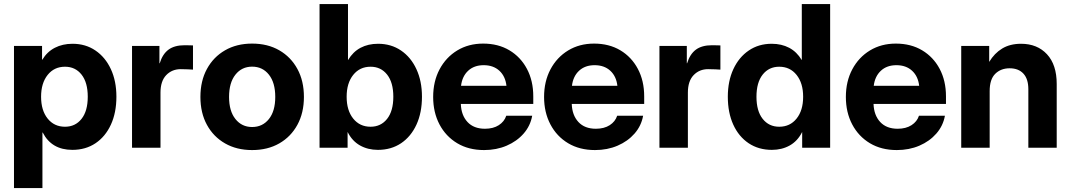

<svg xmlns="http://www.w3.org/2000/svg" viewBox="-20 -748 5421 972"><path d="M50.8 204.1V-515.6H192.9V-445.8H194.3Q218.3 -485.8 257.6 -506.1Q296.9 -526.4 347.2 -526.4Q413.1 -526.4 463.1 -492.4Q513.2 -458.5 541.3 -397.9Q569.3 -337.4 569.3 -258.3Q569.3 -177.7 541.5 -117.2Q513.7 -56.6 463.6 -22.9Q413.6 10.7 346.2 10.7Q241.2 10.7 196.3 -77.1H194.8V204.1ZM309.1 -106.4Q361.3 -106.4 392.8 -146.2Q424.3 -186 424.3 -258.3Q424.3 -330.6 392.8 -370.4Q361.3 -410.2 309.1 -410.2Q254.4 -410.2 221.2 -368.7Q188 -327.1 188 -258.3Q188 -189 221.2 -147.7Q254.4 -106.4 309.1 -106.4Z M648.4 0V-515.6H787.1V-427.7H788.6Q802.7 -474.1 833 -496.6Q863.3 -519 914.6 -519Q927.2 -519 937.7 -518.6Q948.2 -518.1 957 -518.1V-395.5Q949.2 -396 931.2 -397Q913.1 -397.9 895 -397.9Q850.6 -397.9 821.5 -367.7Q792.5 -337.4 792.5 -279.3V0Z M1256.3 11.7Q1178.2 11.7 1119.4 -22Q1060.5 -55.7 1027.6 -116Q994.6 -176.3 994.6 -257.3Q994.6 -338.4 1027.6 -398.9Q1060.5 -459.5 1119.4 -493.4Q1178.2 -527.3 1256.3 -527.3Q1335 -527.3 1393.8 -493.4Q1452.6 -459.5 1485.6 -398.9Q1518.6 -338.4 1518.6 -257.3Q1518.6 -176.8 1485.6 -116.2Q1452.6 -55.7 1393.8 -22Q1335 11.7 1256.3 11.7ZM1256.3 -105Q1309.1 -105 1341.3 -145.3Q1373.5 -185.5 1373.5 -257.3Q1373.5 -329.6 1341.3 -370.1Q1309.1 -410.6 1256.3 -410.6Q1204.1 -410.6 1171.9 -370.1Q1139.6 -329.6 1139.6 -257.3Q1139.6 -185.5 1171.9 -145.3Q1204.1 -105 1256.3 -105Z M1893.1 10.7Q1842.3 10.7 1802.5 -11.7Q1762.7 -34.2 1740.2 -79.1H1739.7V0H1597.7V-727.5H1741.7V-444.3H1742.2Q1767.1 -485.8 1805.4 -506.1Q1843.8 -526.4 1894 -526.4Q1960 -526.4 2010 -492.4Q2060.1 -458.5 2088.1 -397.9Q2116.2 -337.4 2116.2 -258.3Q2116.2 -177.7 2088.4 -117.2Q2060.5 -56.6 2010.5 -22.9Q1960.4 10.7 1893.1 10.7ZM1856 -106.4Q1908.2 -106.4 1939.7 -146.2Q1971.2 -186 1971.2 -258.3Q1971.2 -330.6 1939.7 -370.4Q1908.2 -410.2 1856 -410.2Q1801.3 -410.2 1768.1 -368.7Q1734.9 -327.1 1734.9 -258.3Q1734.9 -189 1768.1 -147.7Q1801.3 -106.4 1856 -106.4Z M2430.7 11.7Q2352.5 11.7 2294.7 -22.9Q2236.8 -57.6 2204.8 -118.4Q2172.9 -179.2 2172.9 -257.3Q2172.9 -335.9 2205.3 -397Q2237.8 -458 2294.9 -492.7Q2352.1 -527.3 2425.8 -527.3Q2502 -527.3 2558.8 -493.4Q2615.7 -459.5 2647.7 -399.2Q2679.7 -338.9 2679.7 -260.3V-221.7H2313Q2314.9 -164.6 2346.7 -130.4Q2378.4 -96.2 2435.1 -96.2Q2477.1 -96.2 2505.1 -114.3Q2533.2 -132.3 2543 -162.1H2674.3Q2665 -110.8 2630.9 -71.8Q2596.7 -32.7 2544.9 -10.5Q2493.2 11.7 2430.7 11.7ZM2314 -313.5H2543.9Q2538.6 -361.8 2508.1 -389.9Q2477.5 -418 2428.7 -418Q2380.4 -418 2350.1 -389.9Q2319.8 -361.8 2314 -313.5Z M2992.2 11.7Q2914.1 11.7 2856.2 -22.9Q2798.3 -57.6 2766.4 -118.4Q2734.4 -179.2 2734.4 -257.3Q2734.4 -335.9 2766.8 -397Q2799.3 -458 2856.4 -492.7Q2913.6 -527.3 2987.3 -527.3Q3063.5 -527.3 3120.4 -493.4Q3177.2 -459.5 3209.2 -399.2Q3241.2 -338.9 3241.2 -260.3V-221.7H2874.5Q2876.5 -164.6 2908.2 -130.4Q2939.9 -96.2 2996.6 -96.2Q3038.6 -96.2 3066.7 -114.3Q3094.7 -132.3 3104.5 -162.1H3235.8Q3226.6 -110.8 3192.4 -71.8Q3158.2 -32.7 3106.4 -10.5Q3054.7 11.7 2992.2 11.7ZM2875.5 -313.5H3105.5Q3100.1 -361.8 3069.6 -389.9Q3039.1 -418 2990.2 -418Q2941.9 -418 2911.6 -389.9Q2881.3 -361.8 2875.5 -313.5Z M3318.4 0V-515.6H3457V-427.7H3458.5Q3472.7 -474.1 3502.9 -496.6Q3533.2 -519 3584.5 -519Q3597.2 -519 3607.7 -518.6Q3618.2 -518.1 3627 -518.1V-395.5Q3619.1 -396 3601.1 -397Q3583 -397.9 3564.9 -397.9Q3520.5 -397.9 3491.5 -367.7Q3462.4 -337.4 3462.4 -279.3V0Z M3887.7 10.7Q3820.3 10.7 3770 -22.9Q3719.7 -56.6 3692.1 -117.2Q3664.6 -177.7 3664.6 -258.3Q3664.6 -337.4 3692.6 -397.9Q3720.7 -458.5 3770.8 -492.4Q3820.8 -526.4 3886.7 -526.4Q3936.5 -526.4 3975.1 -506.1Q4013.7 -485.8 4038.6 -444.3H4039.1V-727.5H4182.6V0H4041V-79.1H4040.5Q4018.1 -34.2 3978.3 -11.7Q3938.5 10.7 3887.7 10.7ZM3924.8 -106.4Q3979.5 -106.4 4012.7 -147.7Q4045.9 -189 4045.9 -258.3Q4045.9 -327.1 4012.7 -368.7Q3979.5 -410.2 3924.8 -410.2Q3872.6 -410.2 3841.1 -370.4Q3809.6 -330.6 3809.6 -258.3Q3809.6 -186 3841.1 -146.2Q3872.6 -106.4 3924.8 -106.4Z M4520 11.7Q4441.9 11.7 4384 -22.9Q4326.2 -57.6 4294.2 -118.4Q4262.2 -179.2 4262.2 -257.3Q4262.2 -335.9 4294.7 -397Q4327.1 -458 4384.3 -492.7Q4441.4 -527.3 4515.1 -527.3Q4591.3 -527.3 4648.2 -493.4Q4705.1 -459.5 4737.1 -399.2Q4769 -338.9 4769 -260.3V-221.7H4402.3Q4404.3 -164.6 4436 -130.4Q4467.8 -96.2 4524.4 -96.2Q4566.4 -96.2 4594.5 -114.3Q4622.6 -132.3 4632.3 -162.1H4763.7Q4754.4 -110.8 4720.2 -71.8Q4686 -32.7 4634.3 -10.5Q4582.5 11.7 4520 11.7ZM4403.3 -313.5H4633.3Q4627.9 -361.8 4597.4 -389.9Q4566.9 -418 4518.1 -418Q4469.7 -418 4439.5 -389.9Q4409.2 -361.8 4403.3 -313.5Z M4990.2 -286.6V0H4846.2V-515.6H4987.8V-434.6Q5014.2 -478.5 5053.7 -502.4Q5093.3 -526.4 5148.9 -526.4Q5231 -526.4 5280.3 -473.4Q5329.6 -420.4 5329.6 -322.8V0H5186V-296.4Q5186 -348.1 5161.1 -375.2Q5136.2 -402.3 5091.3 -402.3Q5046.9 -402.3 5018.6 -374.5Q4990.2 -346.7 4990.2 -286.6Z"/></svg>

Font: Inter Display
Style: Bold
Weight: 700
Designer: Rasmus Andersson
Foundry: rsms
Version: Version 4.001;git-9221beed3